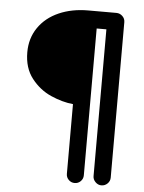

<svg xmlns="http://www.w3.org/2000/svg" viewBox="-57 -867 692 925"><g transform="rotate(5 289.0 -405.0)"><path d="M332 -822H468Q485 -822 497.5 -810Q510 -798 510 -781V-29Q510 -12 497.5 0Q485 12 468 12Q452 12 439.5 -0.5Q427 -13 427 -29V-739H380V-29Q380 -12 368 0Q356 12 339 12Q322 12 310 0Q298 -12 298 -29V-366Q246 -371 190.5 -395.5Q135 -420 96 -470Q57 -520 57 -596Q57 -664 92.5 -715.5Q128 -767 190.5 -794.5Q253 -822 332 -822Z"/></g></svg>

Font: Tsukimi Rounded SemiBold
Style: Regular
Weight: 600
Designer: Takashi Funayama
Foundry: Takashi Funayama
Version: Version 1.032; ttfautohint (v1.8.3)